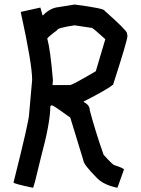

<svg xmlns="http://www.w3.org/2000/svg" viewBox="-20 -871 636 866"><path d="M316.4 -850.6Q451.2 -833 451.2 -823.2Q551.3 -734.4 552.7 -721.7L554.7 -710V-708Q554.7 -689 490.2 -489.3Q462.9 -466.8 357.4 -413.1V-411.1Q384.8 -397.5 384.8 -374Q410.6 -276.9 447.3 -172.9Q489.7 -126 496.1 -126Q538.6 -112.3 539.1 -106.4L509.8 -24.4H507.8Q447.8 -37.1 418 -67.4Q355.5 -129.9 355.5 -149.4L296.9 -340.8Q221.7 -395.5 214.8 -395.5H210.9L207 -391.6Q207 -317.4 164.1 -159.2Q132.8 -25.9 128.9 -24.4H127Q41 -42.5 41 -47.9Q111.3 -326.7 111.3 -356.4L125 -510.7Q125 -582.5 74.2 -813.5V-817.4L162.1 -836.9L171.9 -801.8H173.8Q206.5 -835.4 244.1 -838.9ZM193.4 -696.3Q207 -647.9 218.8 -508.8L216.8 -487.3H296.9Q311 -490.2 412.1 -549.8L455.1 -694.3Q398.9 -745.1 394.5 -745.1L316.4 -756.8Q238.3 -745.1 238.3 -735.4Q193.4 -702.1 193.4 -696.3Z"/></svg>

Font: ww_drahtTSB
Style: Regular
Weight: 400
Designer: Dr. Wolfgang Wiebecke
Version: Version 1.06 May 21, 2010, initial release